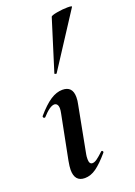

<svg xmlns="http://www.w3.org/2000/svg" viewBox="-143 -789 599 855"><g transform="rotate(-20 156.5 -361.5)"><path d="M58 -47Q58 -62 63 -89L104 -297Q107 -311 107 -320Q107 -333 102 -339.5Q97 -346 89 -346Q68 -346 32 -306Q31 -305 29 -305Q25 -305 23 -308.5Q21 -312 23 -315Q59 -357 88 -376Q117 -395 145 -395Q193 -395 193 -343Q193 -326 189 -309L147 -89Q145 -80 145 -66Q145 -42 160 -42Q170 -42 182.5 -51Q195 -60 213 -77Q215 -79 217 -79Q220 -79 222 -75.5Q224 -72 221 -69Q187 -29 160.5 -10Q134 9 106 9Q58 9 58 -47ZM137 -476 212 -716Q213 -722 241 -727Q269 -732 293 -732Q316 -732 312 -727L147 -473Q146 -470 140.5 -472Q135 -474 137 -476Z"/></g></svg>

Font: Cormorant Infant
Style: Bold Italic
Weight: 700
Italic angle: -10°
Designer: Christian Thalmann (Catharsis Fonts)
Foundry: Catharsis Fonts
Version: Version 4.000